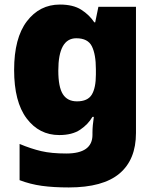

<svg xmlns="http://www.w3.org/2000/svg" viewBox="-20 -583 683 843"><path d="M243 -563Q301 -563 336.5 -540.5Q372 -518 394 -485H398L412 -553H577V1Q577 118 504.5 179Q432 240 282 240Q215 240 164 233Q113 226 66 208V49Q116 70 161 80.5Q206 91 271 91Q386 91 386 9V-1Q386 -30 392 -70H386Q367 -37 332 -13.5Q297 10 240 10Q152 10 97 -63Q42 -136 42 -276Q42 -416 98 -489.5Q154 -563 243 -563ZM315 -415Q236 -415 236 -273Q236 -201 256 -169.5Q276 -138 318 -138Q365 -138 383 -167.5Q401 -197 401 -256V-279Q401 -344 383.5 -379.5Q366 -415 315 -415Z"/></svg>

Font: Noto Sans Lao Black
Style: Regular
Weight: 900
Designer: Monotype Design Team
Foundry: Monotype Imaging Inc.
Version: Version 2.003; ttfautohint (v1.8.4.7-5d5b)